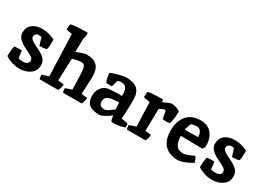

<svg xmlns="http://www.w3.org/2000/svg" viewBox="-14 -1475 3048 2219"><g transform="rotate(30 1510.5 -365.5)"><path d="M399 -477 400 -446Q400 -368 388 -344Q355 -332 296 -332L264 -433Q251 -438 228 -438Q205 -438 190.5 -424Q176 -410 176 -391Q176 -372 191 -356.5Q206 -341 222 -332Q238 -323 268.5 -308.5Q299 -294 314.5 -286Q330 -278 354.5 -262Q379 -246 392 -232Q424 -194 424 -149Q424 -72 365.5 -30Q307 12 222 12Q177 12 123.5 -4Q70 -20 33 -47Q33 -119 47 -181Q87 -186 112 -186Q137 -186 146 -185L158 -88Q183 -79 218 -79Q253 -79 273.5 -93Q294 -107 294 -132.5Q294 -158 271 -175Q248 -192 208 -210.5Q168 -229 146 -241.5Q124 -254 99 -274Q48 -313 48 -370Q48 -441 97.5 -480.5Q147 -520 231 -520Q315 -520 399 -477Z M681 -743 705 -742Q705 -690 692 -651Q690 -537 690 -480Q722 -494 763 -507Q804 -520 814 -520Q916 -520 960.5 -474Q1005 -428 1005 -329Q1005 -319 995 -96L1073 -86Q1073 -43 1050 0H801L792 -55Q859 -82 878 -84Q876 -192 873 -275.5Q870 -359 857 -386Q844 -413 815.5 -413Q787 -413 750.5 -406.5Q714 -400 694 -391L683 -96L761 -87Q761 -46 738 0H489L480 -55Q542 -78 570 -85L551 -640Q504 -645 472 -655Q472 -680 479 -727Q538 -743 681 -743Z M1288 12Q1203 12 1156.5 -23Q1110 -58 1110 -141Q1110 -220 1165 -270Q1197 -299 1254 -304Q1311 -309 1411 -309V-325Q1411 -386 1391.5 -414.5Q1372 -443 1323 -443Q1298 -443 1278 -433L1254 -346L1180 -348Q1155 -386 1153 -469Q1173 -479 1247 -499.5Q1321 -520 1342 -520Q1450 -520 1499 -475.5Q1548 -431 1548 -334.5Q1548 -238 1539 -80Q1596 -75 1627 -63Q1628 -51 1628 -34L1627 -12Q1555 12 1482 12Q1463 12 1454 11Q1439 -19 1436 -61H1431Q1412 -43 1364.5 -15.5Q1317 12 1288 12ZM1425 -137 1420 -229Q1341 -225 1301 -214Q1238 -201 1238 -135Q1238 -102 1258.5 -86.5Q1279 -71 1305 -71Q1331 -71 1367 -94.5Q1403 -118 1425 -137Z M1934 -412Q1932 -417 1914 -417Q1896 -417 1852 -390Q1848 -194 1847 -96L1925 -86Q1925 -43 1902 0H1653L1644 -55Q1706 -78 1734 -85L1723 -409Q1671 -413 1636 -424L1643 -496Q1670 -508 1838 -512Q1847 -503 1847 -477Q1935 -520 1958.5 -520Q1982 -520 2016.5 -508.5Q2051 -497 2069 -484V-467Q2069 -385 2049 -315Q2032 -308 2004 -308Q1976 -308 1952 -311Q1949 -324 1934 -412Z M2354 -86Q2388 -86 2492 -133Q2514 -101 2525 -59Q2470 -25 2417.5 -6.5Q2365 12 2343 12Q2222 12 2159.5 -55Q2097 -122 2097 -245.5Q2097 -369 2159 -444.5Q2221 -520 2343 -520Q2440 -520 2491 -457Q2542 -394 2542 -293Q2542 -272 2518 -245L2230 -250Q2232 -170 2260 -128Q2288 -86 2354 -86ZM2334 -437Q2296 -437 2263 -422Q2240 -374 2234 -333Q2312 -336 2411 -337Q2406 -437 2334 -437Z M2968 -477 2969 -446Q2969 -368 2957 -344Q2924 -332 2865 -332L2833 -433Q2820 -438 2797 -438Q2774 -438 2759.5 -424Q2745 -410 2745 -391Q2745 -372 2760 -356.5Q2775 -341 2791 -332Q2807 -323 2837.5 -308.5Q2868 -294 2883.5 -286Q2899 -278 2923.5 -262Q2948 -246 2961 -232Q2993 -194 2993 -149Q2993 -72 2934.5 -30Q2876 12 2791 12Q2746 12 2692.5 -4Q2639 -20 2602 -47Q2602 -119 2616 -181Q2656 -186 2681 -186Q2706 -186 2715 -185L2727 -88Q2752 -79 2787 -79Q2822 -79 2842.5 -93Q2863 -107 2863 -132.5Q2863 -158 2840 -175Q2817 -192 2777 -210.5Q2737 -229 2715 -241.5Q2693 -254 2668 -274Q2617 -313 2617 -370Q2617 -441 2666.5 -480.5Q2716 -520 2800 -520Q2884 -520 2968 -477Z"/></g></svg>

Font: Inika
Style: Bold
Weight: 700
Version: Version 1.001